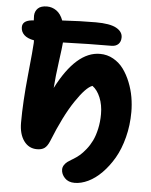

<svg xmlns="http://www.w3.org/2000/svg" viewBox="-60 -787 799 1017"><g transform="rotate(5 339.0 -279.0)"><path d="M375 180.2Q341.3 180.2 322.3 159.9Q303.2 139.6 303.2 115.2Q303.2 102.1 311 90.8Q318.8 79.6 327.1 73.5Q335.4 67.4 350.1 58.6Q354 56.2 356 55.2Q374 44.4 389.9 31Q405.8 17.6 423.3 -4.4Q440.9 -26.4 453.6 -52.5Q466.3 -78.6 474.6 -115.7Q482.9 -152.8 482.9 -194.8Q482.9 -243.2 467 -282Q451.2 -320.8 424.8 -339.8Q391.1 -328.6 336.7 -247.8Q282.2 -167 227.1 -28.8Q215.8 -1.5 200.9 9.3Q186 20 161.1 20Q117.2 20 91.1 -16.1Q64.9 -52.2 64.9 -112.8Q64.9 -222.7 79.6 -366.7Q94.2 -510.7 95.2 -539.1V-553.2Q59.6 -559.6 42.2 -576.4Q24.9 -593.3 24.9 -617.2Q24.9 -651.4 73.2 -657.2Q75.2 -657.2 79.1 -657.7Q83 -658.2 85 -658.2Q85 -662.6 84.5 -671.1Q84 -679.7 84 -684.1Q85 -707.5 100.6 -722.7Q116.2 -737.8 148.9 -737.8Q175.8 -737.8 198.7 -721.9Q221.7 -706.1 234.9 -670.9Q331.1 -676.8 413.1 -676.8Q488.3 -676.8 522.2 -658.2Q556.2 -639.6 556.2 -608.9Q556.2 -586.4 543 -573.2Q529.8 -560.1 505.9 -560.1Q391.6 -560.1 249 -555.2Q247.6 -533.2 236.6 -453.4Q225.6 -373.5 221.2 -311Q324.2 -512.2 450.2 -512.2Q488.8 -512.2 521.2 -493.9Q553.7 -475.6 575.7 -445.6Q597.7 -415.5 613 -377Q628.4 -338.4 635.3 -298.6Q642.1 -258.8 642.1 -220.2Q642.1 -149.4 625.5 -85Q608.9 -20.5 581.3 26.9Q553.7 74.2 519 109.4Q484.4 144.5 447 162.4Q409.7 180.2 375 180.2Z"/></g></svg>

Font: Shantell Sans Irregular Bouncy
Style: Bold
Weight: 700
Designer: Stephen Nixon, Anya Danilova, Shantell Martin
Foundry: Arrow Type
Version: Version 1.006;[9816181b4]